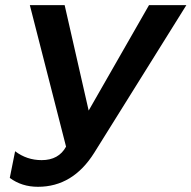

<svg xmlns="http://www.w3.org/2000/svg" viewBox="-20 -718 736 738"><path d="M696.3 -698.2 342.3 -130.9Q260.3 0 126 0Q63.5 0 17.6 -34.2L38.1 -136.7Q83 -102.5 140.1 -102.5Q205.6 -102.5 233.9 -154.3L94.7 -698.2H228.5L320.8 -293L552.7 -698.2Z"/></svg>

Font: Sansation
Style: Bold Italic
Weight: 700
Designer: Bernd Montag
Version: Version 1.301